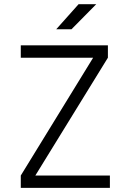

<svg xmlns="http://www.w3.org/2000/svg" viewBox="-20 -914 626 934"><path d="M81.1 0H514.6V-60.1H151.9L504.9 -633.3V-693.4H81.1V-633.3H433.1L81.1 -60.1ZM253.4 -771.5H327.6L448.2 -893.6H362.3Z"/></svg>

Font: Cascadia Mono NF Light
Style: Regular
Weight: 300
Monospace: yes
Designer: Aaron Bell
Foundry: Saja Typeworks
Version: Version 2404.023